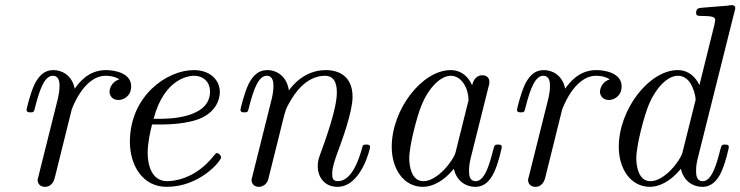

<svg xmlns="http://www.w3.org/2000/svg" viewBox="-20 -714 2873 745"><path d="M83 -288C83 -278 93 -278 98 -278C111 -278 112 -279 117 -301C135 -371 154 -420 185 -420C211 -420 211 -391 211 -380C211 -364 208 -345 204 -329L129 -29C127 -23 126 -18 126 -15C126 -4 134 11 154 11C184 11 191 -18 193 -26L258 -288C259 -291 304 -420 390 -420C395 -420 423 -420 443 -406C408 -395 405 -363 405 -358C405 -345 414 -326 440 -326C458 -326 489 -340 489 -379C489 -431 424 -442 391 -442C322 -442 286 -392 270 -370C259 -423 220 -442 187 -442C151 -442 131 -419 115 -389C96 -349 83 -290 83 -288Z M484 -164C484 -74 532 11 627 11C755 11 838 -89 838 -104C838 -109 830 -120 822 -120C818 -120 817 -119 809 -109C735 -15 646 -11 629 -11C564 -11 553 -82 553 -121C553 -159 563 -204 570 -231H609C639 -231 706 -234 754 -253C833 -285 833 -350 833 -357C833 -403 796 -442 732 -442C627 -442 484 -341 484 -164ZM576 -253C619 -417 722 -420 732 -420C772 -420 795 -393 795 -359C795 -253 630 -253 597 -253Z M913 -288C913 -278 923 -278 928 -278C941 -278 942 -279 947 -301C965 -371 984 -420 1015 -420C1041 -420 1041 -391 1041 -380C1041 -364 1038 -345 1034 -329L959 -29C957 -23 956 -18 956 -15C956 -4 964 11 984 11C996 11 1013 4 1020 -15L1060 -175C1065 -197 1071 -218 1076 -240C1089 -291 1089 -292 1106 -321C1120 -345 1165 -420 1241 -420C1285 -420 1287 -375 1287 -354C1287 -292 1243 -173 1229 -133C1216 -99 1213 -90 1213 -69C1213 -25 1241 11 1289 11C1382 11 1416 -138 1416 -143C1416 -153 1408 -153 1401 -153C1388 -153 1388 -151 1384 -136C1376 -109 1349 -11 1291 -11C1270 -11 1269 -26 1269 -40C1269 -65 1279 -91 1287 -115C1307 -168 1348 -280 1348 -338C1348 -420 1293 -442 1244 -442C1162 -442 1114 -382 1101 -363C1094 -412 1060 -442 1017 -442C981 -442 961 -419 945 -389C926 -349 913 -290 913 -288Z M1500 -144C1500 -59 1546 11 1621 11C1657 11 1701 -10 1741 -59C1752 -10 1789 11 1824 11C1861 11 1882 -14 1897 -45C1915 -83 1927 -141 1927 -143C1927 -153 1919 -153 1912 -153C1900 -153 1899 -152 1893 -130C1879 -74 1860 -11 1826 -11C1800 -11 1800 -38 1800 -52C1800 -59 1800 -75 1807 -103L1875 -375C1879 -389 1879 -391 1879 -396C1879 -417 1862 -422 1852 -422C1820 -422 1813 -388 1812 -383C1793 -426 1761 -442 1729 -442C1618 -442 1500 -290 1500 -144ZM1568 -100C1568 -150 1599 -267 1617 -309C1642 -370 1688 -420 1729 -420C1773 -420 1798 -368 1798 -326C1798 -324 1797 -319 1795 -313L1748 -124C1740 -92 1678 -11 1623 -11C1576 -11 1568 -70 1568 -100Z M1986 -288C1986 -278 1996 -278 2001 -278C2014 -278 2015 -279 2020 -301C2038 -371 2057 -420 2088 -420C2114 -420 2114 -391 2114 -380C2114 -364 2111 -345 2107 -329L2032 -29C2030 -23 2029 -18 2029 -15C2029 -4 2037 11 2057 11C2087 11 2094 -18 2096 -26L2161 -288C2162 -291 2207 -420 2293 -420C2298 -420 2326 -420 2346 -406C2311 -395 2308 -363 2308 -358C2308 -345 2317 -326 2343 -326C2361 -326 2392 -340 2392 -379C2392 -431 2327 -442 2294 -442C2225 -442 2189 -392 2173 -370C2162 -423 2123 -442 2090 -442C2054 -442 2034 -419 2018 -389C1999 -349 1986 -290 1986 -288Z M2381 -144C2381 -59 2427 11 2502 11C2538 11 2582 -10 2622 -59C2633 -10 2670 11 2705 11C2742 11 2763 -14 2778 -45C2796 -83 2808 -141 2808 -143C2808 -153 2800 -153 2793 -153C2781 -153 2780 -152 2774 -130C2760 -74 2741 -11 2707 -11C2681 -11 2681 -38 2681 -52C2681 -59 2681 -74 2687 -98L2830 -669C2831 -672 2833 -680 2833 -682C2833 -691 2827 -694 2819 -694C2816 -694 2806 -693 2803 -692L2704 -684C2692 -683 2681 -682 2681 -663C2681 -652 2691 -652 2705 -652C2753 -652 2755 -645 2755 -635C2755 -632 2752 -619 2752 -618L2694 -384C2679 -415 2652 -442 2610 -442C2499 -442 2381 -290 2381 -144ZM2449 -100C2449 -150 2480 -267 2498 -309C2523 -370 2569 -420 2610 -420C2618 -420 2641 -419 2659 -391C2669 -375 2679 -346 2679 -327C2679 -324 2678 -320 2676 -314L2628 -122C2620 -91 2559 -11 2504 -11C2457 -11 2449 -70 2449 -100Z"/></svg>

Font: CMU Serif
Style: Italic
Weight: 500
Italic angle: -14.04°
Version: Version 0.7.0